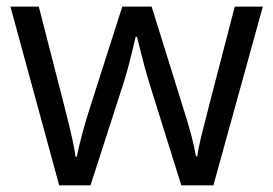

<svg xmlns="http://www.w3.org/2000/svg" viewBox="-20 -555 818 575"><path d="M522.9 0 424.8 -314Q415.5 -342.8 390.1 -444.8H386.2Q366.7 -359.4 352.1 -313L251 0H157.2L11.2 -535.2H96.2Q147.9 -333.5 175 -228Q202.1 -122.6 206.1 -85.9H210Q215.3 -113.8 227.3 -158Q239.3 -202.1 248 -228L346.2 -535.2H434.1L529.8 -228Q557.1 -144 566.9 -86.9H570.8Q572.8 -104.5 581.3 -141.1Q589.8 -177.7 683.1 -535.2H767.1L619.1 0Z"/></svg>

Font: f01947593
Style: Regular
Weight: 400
Foundry: Ascender Corporation
Version: Version 1.10